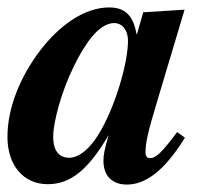

<svg xmlns="http://www.w3.org/2000/svg" viewBox="-41 -482 561 516"><path d="M435 -127C394 -72 378 -57 362 -57C354 -57 350 -63 350 -72C350 -97 356 -126 380 -205L455 -456L344 -449L327 -390H326C317 -441 295 -462 252 -462C187 -462 119 -415 66 -345C15 -278 -21 -194 -21 -114C-21 -38 22 13 87 13C148 13 195 -24 251 -119C239 -78 237 -64 237 -50C237 -7 263 14 300 14C347 14 398 -18 456 -112ZM303 -373C303 -313 270 -202 231 -133C204 -84 172 -58 145 -58C119 -58 102 -75 102 -115C102 -153 123 -234 158 -305C186 -362 224 -420 266 -420C288 -420 303 -400 303 -373Z"/></svg>

Font: XITS
Style: Bold Italic
Weight: 700
Italic angle: -16.33°
Designer: MicroPress Inc., with final additions and corrections provided by Coen Hoffman, Elsevier (retired)
Version: Version 1.105